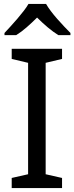

<svg xmlns="http://www.w3.org/2000/svg" viewBox="-20 -964 381 984"><path d="M40 -662V-714H298V-662L214 -642V-71L298 -52V0H40V-52L124 -71V-642ZM126 -944H216Q225 -928 240 -908Q255 -888 273 -867.5Q291 -847 309 -828Q327 -809 341 -795V-784H279Q253 -800 225 -823.5Q197 -847 170 -874Q143 -847 116 -823.5Q89 -800 63 -784H3V-795Q16 -809 33.5 -828Q51 -847 68.5 -867.5Q86 -888 101.5 -908Q117 -928 126 -944Z"/></svg>

Font: BC Sans
Style: Regular
Weight: 400
Designer: Monotype Design Team
Province of B.C.
Foundry: Monotype Imaging Inc.
Version: Version 2.000;GOOG;noto-source:20170915:90ef993387c0